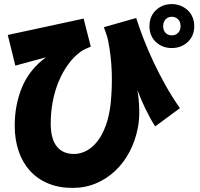

<svg xmlns="http://www.w3.org/2000/svg" viewBox="-20 -839 980 939"><path d="M820 -819Q843 -819 863 -811Q883 -803 898 -789Q913 -775 921.5 -755Q930 -735 930 -711Q930 -663 898 -633.5Q866 -604 820 -604Q774 -604 742.5 -633.5Q711 -663 711 -711Q711 -759 742.5 -789Q774 -819 820 -819ZM820 -666Q838 -666 850.5 -678Q863 -690 863 -711Q863 -733 850.5 -745Q838 -757 820 -757Q802 -757 790 -744.5Q778 -732 778 -711Q778 -690 790 -678Q802 -666 820 -666ZM739 -221Q727 -239 715 -261Q703 -283 691.5 -306.5Q680 -330 670 -353.5Q660 -377 652 -399Q660 -352 661 -302Q662 -252 654 -213Q642 -151 614 -97.5Q586 -44 544.5 -4.5Q503 35 450 57.5Q397 80 335 80Q267 80 214 57.5Q161 35 125 -5.5Q89 -46 70.5 -102Q52 -158 52 -224Q52 -327 88 -413Q124 -499 205 -559L55 -518L18 -668L389 -748L424 -611Q413 -606 399 -600Q385 -594 374 -586Q340 -561 313 -523.5Q286 -486 267 -440.5Q248 -395 238 -342.5Q228 -290 228 -235Q228 -160 257.5 -123Q287 -86 342 -86Q373 -86 402.5 -101.5Q432 -117 456 -147.5Q480 -178 497 -224Q514 -270 521 -331Q529 -405 526.5 -485.5Q524 -566 508 -644Q505 -658 499 -675Q493 -692 488 -706L646 -751Q661 -704 682 -649.5Q703 -595 730 -537.5Q757 -480 789.5 -422Q822 -364 860 -310Z"/></svg>

Font: OA Gothic ExtraBold
Style: Regular
Weight: 800
Designer: Choi Chi-young, Lee Jaesang, Lee Juhyun, Han Dohee
Foundry: DDUNGSANG CORP.
Version: Version 1.000;Build 20210203